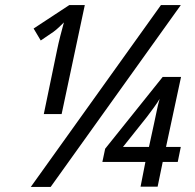

<svg xmlns="http://www.w3.org/2000/svg" viewBox="-20 -734 766 754"><path d="M101 0 612 -714H690L179 0ZM204 -537Q209 -562 217 -593.5Q225 -625 231 -646Q224 -639 212.5 -628Q201 -617 190 -609L140 -575L112 -622L252 -714H313L222 -286H152ZM532 -1 551 -98H382L393 -150L619 -432H691L632 -157H690L678 -98H619L599 -1ZM463 -157H565L585 -249Q591 -275 595.5 -298.5Q600 -322 607 -346Q601 -335 584.5 -312Q568 -289 557 -275Z"/></svg>

Font: Noto Sans Display
Style: Italic
Weight: 400
Italic angle: -12°
Designer: Monotype Design Team
Foundry: Monotype Imaging Inc.
Version: Version 2.003